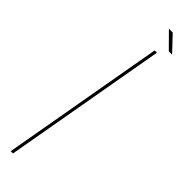

<svg xmlns="http://www.w3.org/2000/svg" viewBox="-243 -668 657 657"><g transform="rotate(45 85.0 -339.5)"><path d="M12.5 0H23.5L128 -592H117ZM153.5 -624H169.5L117.5 -679H99Z"/></g></svg>

Font: Anybody Thin
Style: Italic
Weight: 100
Italic angle: -10°
Designer: Tyler Finck
Foundry: Etcetera Type Company
Version: Version 1.114;gftools[0.9.25]